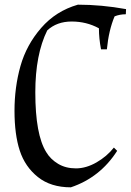

<svg xmlns="http://www.w3.org/2000/svg" viewBox="-20 -686 559 821"><path d="M467 -55 481 -41Q408 73 283 115Q197 115 142 71Q87 27 64.5 -42Q42 -111 42 -212Q42 -313 67.5 -403.5Q93 -494 156 -566.5Q219 -639 313 -666Q414 -666 519 -647L518 -625Q492 -625 470 -616Q445 -557 437 -475H412Q403 -522 403 -565Q350 -594 286.5 -594Q223 -594 182 -556Q131 -453 131 -291Q131 -110 178 -35Q196 -5 228.5 14.5Q261 34 304.5 34Q348 34 392.5 8.5Q437 -17 467 -55Z"/></svg>

Font: Almendra SC
Style: Regular
Weight: 400
Designer: Ana Sanfelippo
Foundry: Ana Sanfelippo
Version: Version 1.003